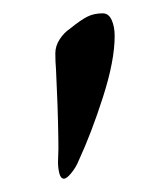

<svg xmlns="http://www.w3.org/2000/svg" viewBox="-20 -138 237 288"><path d="M67 105Q68 84 67.5 69Q67 54 67 45Q67 32 64 -34Q63 -45 63 -58Q63 -69 69.5 -79Q76 -89 85 -95Q101 -108 111 -113Q121 -118 134 -118Q143 -118 147.5 -108Q152 -98 152 -84Q152 -47 134.5 7.5Q117 62 98 103Q94 113 87 121.5Q80 130 76 130Q71 130 69 122Q67 114 67 105Z"/></svg>

Font: EB Garamond Medium
Style: Regular
Weight: 500
Designer: Georg Duffner and Octavio Pardo
Foundry: Georg Duffner
Version: Version 1.000